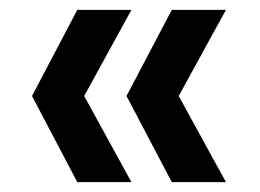

<svg xmlns="http://www.w3.org/2000/svg" viewBox="-20 -490 529 390"><path d="M329 -120H439L343 -295L439 -470H329L237 -295ZM45 -295 137 -120H247L151 -295L247 -470H137Z"/></svg>

Font: Poppins Medium
Style: Regular
Weight: 500
Designer: Ninad Kale (Devanagari), Jonny Pinhorn (Latin)
Foundry: Indian Type Foundry
Version: 4.004